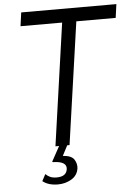

<svg xmlns="http://www.w3.org/2000/svg" viewBox="-61 -769 720 1018"><g transform="rotate(-5 299.0 -260.0)"><path d="M210 0 302.5 -650.5H81L91 -723H597.5L587.5 -650.5H378L285 0ZM206 202.5Q155.5 202.5 124.5 178L143.5 142Q153.5 152 167.2 158.5Q181 165 202.5 165Q253 165 259 127Q265.5 84.5 192 82.5Q183 82.5 187.5 76.5L233 -6.5H276L244.5 54Q290.5 57 304.8 79.5Q319 102 316 126.5Q310.5 164 278.2 183.2Q246 202.5 206 202.5Z"/></g></svg>

Font: Public Sans Light
Style: Italic
Weight: 300
Italic angle: -8°
Designer: The Public Sans project authors (U.S. Web Design System). Libre Franklin designed by Pablo Impallari and Rodrigo Fuenzal
Version: Version 1.007; ttfautohint (v1.8.1) -l 8 -r 50 -G 200 -x 14 